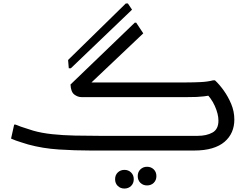

<svg xmlns="http://www.w3.org/2000/svg" viewBox="-20 -871 1436 1111"><path d="M482 -368 466 -394H1060Q1099 -394 1140.5 -396Q1182 -398 1212 -406H1224Q1249 -383 1274.5 -347.5Q1300 -312 1318 -269Q1336 -226 1336 -179Q1336 -140 1322 -107.5Q1308 -75 1279.5 -50.5Q1251 -26 1207 -13Q1163 0 1104 0H504Q413 0 320 -6Q227 -12 143 -35Q124 -41 106 -46.5Q88 -52 72.5 -57.5Q57 -63 44 -69L62 -150H70Q81 -145 101 -138Q121 -131 141 -125Q161 -119 172 -115Q221 -101 282.5 -94.5Q344 -88 413.5 -86.5Q483 -85 552 -85H1125Q1175 -85 1209.5 -104Q1244 -123 1244 -173Q1244 -211 1223 -258Q1202 -305 1162 -342L1211 -322Q1181 -316 1160.5 -313.5Q1140 -311 1118 -310Q1096 -309 1060 -309H452Q430 -309 410 -324Q390 -339 388 -382L760 -740H768L809 -678ZM374 -524 708 -851H720L744 -815L390 -476H378ZM777 148Q777 124 792.5 109Q808 94 831 94Q854 94 869.5 109Q885 124 885 148Q885 172 869.5 187Q854 202 831 202Q808 202 792.5 187Q777 172 777 148ZM646 166Q646 142 661.5 127Q677 112 700 112Q723 112 738.5 127Q754 142 754 166Q754 190 738.5 205Q723 220 700 220Q677 220 661.5 205Q646 190 646 166Z"/></svg>

Font: Kufam
Style: Italic
Weight: 400
Italic angle: -11°
Designer: Artur Schmal
Foundry: Original Type
Version: Version 1.301; ttfautohint (v1.8.3)